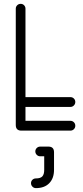

<svg xmlns="http://www.w3.org/2000/svg" viewBox="-20 -679 429 998"><path d="M345.9 -51Q356.6 -51 364 -43.6Q371.4 -36.2 371.4 -25.5Q371.4 -14.8 364 -7.4Q356.6 0 345.9 0H91.2Q62 0 62 -29.2V-634.1Q62 -644.2 69.4 -651.6Q76.8 -659 87.5 -659Q98.2 -659 105.3 -651.6Q112.4 -644.2 112.4 -634.1V-51ZM345.9 -174.2Q356.6 -174.2 364 -166.9Q371.4 -159.5 371.4 -148.8Q371.4 -138.4 364 -130.8Q356.6 -123.2 345.9 -123.2H87.5Q76.8 -123.2 69.4 -130.8Q62 -138.4 62 -148.8Q62 -159.5 69.4 -166.9Q76.8 -174.2 87.5 -174.2ZM166.8 298.8Q156 298.8 148.6 291.2Q141.2 283.6 141.2 273.2Q141.2 262.5 148.6 255.4Q156 248.4 166.8 248.4Q190.4 248.4 200.1 237.8Q209.8 227.2 209.8 203.6V133.4H189.1Q178.4 133.4 171 125.8Q163.6 118.2 163.6 107.9Q163.6 97.8 171 90.4Q178.4 83 189.1 83H231.5Q260.8 83 260.8 112.2V203.6Q260.8 247.9 236 273.3Q211.2 298.8 166.8 298.8Z"/></svg>

Font: Libertine-Super Thin
Style: Regular
Weight: 100
Designer: Bastien Sozeau
Foundry: NBR — Bastien Sozeau
Version: Version 2.003;gftools[0.9.33]